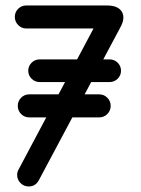

<svg xmlns="http://www.w3.org/2000/svg" viewBox="-20 -679 513 700"><path d="M121 -20.8Q108.8 0.8 84.5 0.8Q67 0.8 54.8 -11.6Q42.5 -24 42.5 -41.2Q42.5 -52.2 48 -61.5L321 -575.2H75.5Q58.2 -575.2 46.1 -587.9Q34 -600.5 34 -617.2Q34 -634.5 46.1 -646.8Q58.2 -659 75.5 -659H369.8Q411 -659 424.5 -635.8Q438 -612.5 417.5 -576.8ZM379.2 -462.5Q396.8 -462.5 409 -450.4Q421.2 -438.2 421.2 -421Q421.2 -404.2 409 -392Q396.8 -379.8 379.2 -379.8H125Q107.5 -379.8 95.2 -392Q83 -404.2 83 -421Q83 -438.2 95.2 -450.4Q107.5 -462.5 125 -462.5ZM341.8 -335Q359 -335 371.2 -322.8Q383.5 -310.5 383.5 -293Q383.5 -275.5 371.2 -263.2Q359 -251 341.8 -251H86.8Q69.2 -251 57 -263.2Q44.8 -275.5 44.8 -293Q44.8 -310.5 57 -322.8Q69.2 -335 86.8 -335Z"/></svg>

Font: Libertine-Super Thin
Style: Regular
Weight: 100
Designer: Bastien Sozeau
Foundry: NBR — Bastien Sozeau
Version: Version 2.003;gftools[0.9.33]